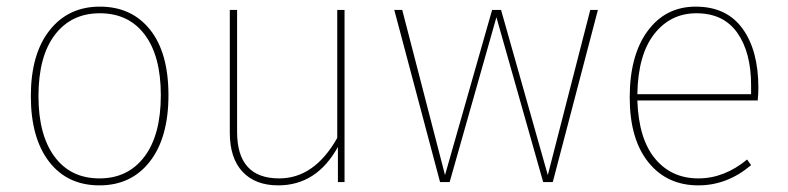

<svg xmlns="http://www.w3.org/2000/svg" viewBox="-20 -549 2375 579"><path d="M281 -509Q195 -509 145.5 -444Q96 -379 96 -259Q96 -142 144.5 -76.5Q193 -11 280 -11Q366 -11 415.5 -76.5Q465 -142 465 -262Q465 -380 416.5 -444.5Q368 -509 281 -509ZM281 -529Q377 -529 432.5 -459.5Q488 -390 488 -262Q488 -134 432 -62Q376 10 280 10Q183 10 128 -61.5Q73 -133 73 -259Q73 -386 129.5 -457.5Q186 -529 281 -529Z M1019 0H999V-106Q935 10 819 10Q750 10 711.5 -31Q673 -72 673 -149V-519H695V-151Q695 -11 822 -11Q928 -11 997 -133V-519H1019Z M1647 0H1618L1477 -497L1336 0H1307L1169 -519H1193L1322 -21L1464 -519H1491L1632 -21L1760 -519H1783Z M2245 -265V-292Q2245 -391 2203.5 -450Q2162 -509 2080 -509Q2002 -509 1953 -446.5Q1904 -384 1902 -265ZM2267 -284Q2267 -268 2265 -246H1902Q1906 -130 1955.5 -70.5Q2005 -11 2086 -11Q2164 -11 2233 -68L2245 -51Q2173 10 2086 10Q1991 10 1935 -60Q1879 -130 1879 -255Q1879 -382 1933 -455.5Q1987 -529 2078 -529Q2171 -529 2219 -463Q2267 -397 2267 -284Z"/></svg>

Font: FiraSans
Style: Regular
Weight: 150
Designer: Carrois Corporate & Edenspiekermann AG
Foundry: Carrois Corporate GbR & Edenspiekermann AG
Version: Version 3.106;PS 003.106;hotconv 1.0.70;makeotf.lib2.5.58329